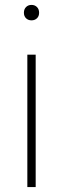

<svg xmlns="http://www.w3.org/2000/svg" viewBox="-20 -763 257 783"><path d="M91.5 0V-540H125.5V0ZM108.5 -680Q95 -680 86.2 -688.5Q77.5 -697 77.5 -711Q77.5 -725.5 86.2 -734.2Q95 -743 108.5 -743Q122 -743 130.8 -734.2Q139.5 -725.5 139.5 -711Q139.5 -697 130.8 -688.5Q122 -680 108.5 -680Z"/></svg>

Font: Encode Sans SemiExpanded SemiExpanded Thin
Style: Regular
Weight: 100
Width: 6
Designer: Multiple Designers
Foundry: Impallari Type
Version: Version 3.000; ttfautohint (v1.8.3) -l 8 -r 50 -G 200 -x 14 